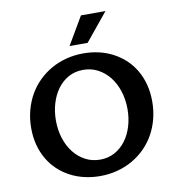

<svg xmlns="http://www.w3.org/2000/svg" viewBox="-100 -1040 1057 1140"><g transform="rotate(-10 428.5 -470.5)"><path d="M428.7 -86.4Q477.5 -86.4 516.8 -107.9Q556.2 -129.4 583.5 -166Q610.8 -202.6 625.5 -251.2Q640.1 -299.8 640.1 -354Q640.1 -411.6 624 -461.9Q607.9 -512.2 578.6 -549.3Q549.3 -586.4 509 -607.7Q468.8 -628.9 420.4 -628.9Q371.1 -628.9 331.8 -607.2Q292.5 -585.4 265.4 -548.3Q238.3 -511.2 223.9 -462.6Q209.5 -414.1 209.5 -360.4Q209.5 -302.7 225.6 -252.7Q241.7 -202.6 270.8 -165.8Q299.8 -128.9 340.1 -107.7Q380.4 -86.4 428.7 -86.4ZM411.6 9.8Q362.3 9.8 316.9 -1Q271.5 -11.7 232.2 -32.5Q192.9 -53.2 160.6 -83.5Q128.4 -113.8 105.5 -152.6Q82.5 -191.4 69.8 -238.8Q57.1 -286.1 57.1 -341.3Q57.1 -397.9 70.6 -448.2Q84 -498.5 108.4 -541.3Q132.8 -584 167.5 -617.9Q202.1 -651.9 244.4 -675.8Q286.6 -699.7 335.7 -712.4Q384.8 -725.1 438.5 -725.1Q487.3 -725.1 532.5 -714.6Q577.6 -704.1 616.9 -683.3Q656.2 -662.6 688.5 -632.6Q720.7 -602.5 743.9 -563.5Q767.1 -524.4 779.8 -476.8Q792.5 -429.2 792.5 -374Q792.5 -317.4 779.3 -267.1Q766.1 -216.8 741.7 -174.1Q717.3 -131.3 682.9 -97.4Q648.4 -63.5 606.2 -39.6Q564 -15.6 514.6 -2.9Q465.3 9.8 411.6 9.8ZM366.2 -782.2 464.4 -949.7H612.3L475.1 -782.2Z"/></g></svg>

Font: Proza Libre
Style: SemiBold
Weight: 600
Designer: Jasper de Waard
Foundry: Jasper de Waard
Version: Version 1.000; ttfautohint (v1.4.1.8-43bc) -l 8 -r 50 -G 200